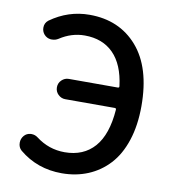

<svg xmlns="http://www.w3.org/2000/svg" viewBox="-85 -823 815 910"><g transform="rotate(10 323.0 -368.5)"><path d="M147.5 -612.3Q133.8 -603.5 117.2 -603.5Q114.3 -603.5 111.3 -603.5Q91.8 -605.5 79.1 -620.1Q67.4 -633.8 67.4 -652.3Q67.4 -674.8 85 -688.5Q170.9 -750 273.4 -750Q417 -750 503.4 -650.9Q589.8 -551.8 589.8 -366.2Q589.8 -273.4 565.9 -200.7Q542 -127.9 499 -81.5Q456.1 -35.2 398.4 -11.2Q340.8 12.7 272.5 12.7Q154.3 12.7 67.4 -59.6Q51.8 -73.2 51.8 -95.7Q51.8 -115.2 64.5 -129.9Q76.2 -143.6 95.7 -145.5Q97.7 -145.5 99.6 -145.5Q117.2 -145.5 130.9 -134.8Q192.4 -87.9 268.6 -87.9Q359.4 -87.9 412.1 -147.9Q464.8 -208 473.6 -329.1Q473.6 -335.9 466.8 -335.9H228.5Q209 -335.9 194.3 -350.1Q179.7 -364.3 179.7 -384.8Q179.7 -405.3 194.3 -419.4Q209 -433.6 228.5 -433.6H464.8Q471.7 -433.6 470.7 -441.4Q458 -543.9 405.8 -596.7Q353.5 -649.4 267.6 -649.4Q204.1 -649.4 147.5 -612.3Z"/></g></svg>

Font: Gen Jyuu Gothic P Medium
Style: Regular
Weight: 500
Designer: [Source Han Sans]
Ryoko NISHIZUKA  (kana & ideographs); Paul D. Hunt (Latin, Greek & Cyrillic); Wenlong ZHANG  (bopomofo
Version: Version 1.002.20150607